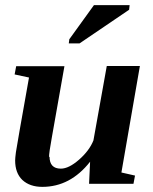

<svg xmlns="http://www.w3.org/2000/svg" viewBox="-20 -717 596 748"><path d="M171 -105 173 -107Q173 -60 217 -60Q248 -60 288 -95Q328 -130 344 -170L396 -460H525L453 -45L506 -33L500 -1H327L331 -87Q254 11 145 11Q96 11 67 -16Q39 -43 39 -92Q39 -101 42 -124Q45 -146 93 -415L37 -427L43 -459H231L182 -182Q171 -122 171 -105ZM248 -548 250 -564 346 -697H485L483 -679L290 -548Z"/></svg>

Font: Libra Serif Modern
Style: Bold Italic
Weight: 700
Italic angle: -12°
Designer: Stefan Peev, Context Ltd
Foundry: Stefan Peev, Context Ltd
Version: Version 1.000